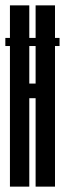

<svg xmlns="http://www.w3.org/2000/svg" viewBox="-20 -695 253 715"><path d="M-0.1 -523.6V-553.8H201.8V-523.6ZM17 0V-675H89.1V-383.8H112.6V-675H184.8V0H112.6V-329.3H89.1V0Z"/></svg>

Font: Anybody UltraCondensed Thin
Style: Regular
Weight: 100
Width: 1
Designer: Tyler Finck
Foundry: Etcetera Type Company
Version: Version 1.110